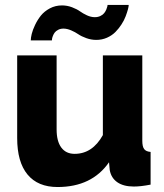

<svg xmlns="http://www.w3.org/2000/svg" viewBox="-20 -750 667 780"><path d="M237.8 -633.8Q225.6 -633.8 216.3 -628.9Q207 -624 202.4 -617.9Q197.8 -611.8 194.8 -604Q191.9 -596.2 191.4 -592Q190.9 -587.9 190.9 -585.9H105Q105 -596.2 108.9 -612.3Q112.8 -628.4 122.6 -648.9Q132.3 -669.4 146.2 -686.8Q160.2 -704.1 182.6 -716.1Q205.1 -728 231.9 -728Q252.9 -728 272.7 -720.5Q292.5 -712.9 304.7 -704.1Q316.9 -695.3 333.3 -687.7Q349.6 -680.2 365.2 -680.2Q377.9 -680.2 387.9 -685.1Q397.9 -689.9 403.3 -696.8Q408.7 -703.6 411.9 -711.4Q415 -719.2 416 -723.6Q417 -728 417 -730H502.9Q502.9 -724.1 499.8 -712.2Q496.6 -700.2 490.5 -683.8Q484.4 -667.5 473.6 -650.9Q462.9 -634.3 449 -620.1Q435.1 -606 414.8 -596.9Q394.5 -587.9 371.1 -587.9Q350.6 -587.9 330.8 -595Q311 -602.1 298.3 -610.8Q285.6 -619.6 269 -626.7Q252.4 -633.8 237.8 -633.8ZM49.8 -189V-524.9H210V-224.1Q210 -176.3 229 -150.6Q248 -125 283.2 -125Q355.5 -125 397.9 -201.2V-524.9H558.1V-178.2Q558.1 -154.3 565.7 -144.3Q573.2 -134.3 591.8 -132.8V0Q552.2 7.8 523.9 7.8Q481.9 7.8 456.8 -9.5Q431.6 -26.9 425.8 -59.1L422.9 -90.8Q353 9.8 213.9 9.8Q133.8 9.8 91.8 -41Q49.8 -91.8 49.8 -189Z"/></svg>

Font: Rawline ExtraBold
Style: Regular
Weight: 800
Designer: Matt McInerney, Pablo Impallari, Rodrigo Fuenzalida
Foundry: Matt McInerney, Pablo Impallari, Rodrigo Fuenzalida
Version: Version 4.020;PS 004.020;hotconv 1.0.88;makeotf.lib2.5.64775